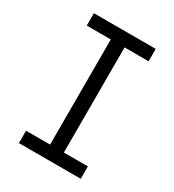

<svg xmlns="http://www.w3.org/2000/svg" viewBox="-178 -838 855 941"><g transform="rotate(30 250.0 -367.5)"><path d="M75 0V-70H211V-665H75V-735H425V-665H289V-70H425V0Z"/></g></svg>

Font: Iosevka Algr
Style: Regular
Weight: 400
Monospace: yes
Designer: Belleve Invis
Foundry: Belleve Invis
Version: Version 26.0.2; ttfautohint (v1.8.3)